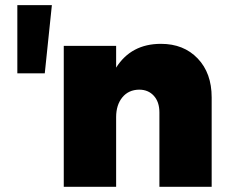

<svg xmlns="http://www.w3.org/2000/svg" viewBox="-20 -721 883 741"><path d="M46.9 -438V-701.2H180.2L152.8 -438ZM601.1 -551.8Q689 -551.8 742.9 -495.4Q796.9 -439 796.9 -345.2V0H595.2V-287.1Q595.2 -327.6 573.7 -351.3Q552.2 -375 517.1 -375Q476.1 -374.5 452.1 -345.2Q428.2 -315.9 428.2 -269V0H226.1V-543.9H428.2V-460Q486.3 -551.8 601.1 -551.8Z"/></svg>

Font: Montserrat arm ExtraBold
Style: Regular
Weight: 800
Designer: Julieta Ulanovsky
Foundry: Julieta Ulanovsky
Version: Version 6.000;PS 006.000;hotconv 1.0.88;makeotf.lib2.5.64775